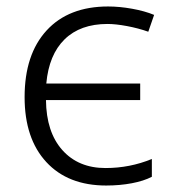

<svg xmlns="http://www.w3.org/2000/svg" viewBox="-20 -563 531 593"><path d="M56 -263Q56 -395 124 -469Q192 -543 314 -543Q349 -543 388 -536Q427 -529 456 -517L438 -465Q407 -476 372 -482.5Q337 -489 312 -489Q228 -489 179.5 -441.5Q131 -394 123 -305H413V-254H122Q123 -155 172.5 -99.5Q222 -44 306 -44Q381 -44 449 -72V-17Q424 -4 387 3Q350 10 308 10Q190 10 123 -62.5Q56 -135 56 -263Z"/></svg>

Font: OpenSansMMV
Style: Light
Weight: 300
Foundry: Ascender Corporation
Version: Version 4.001